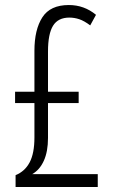

<svg xmlns="http://www.w3.org/2000/svg" viewBox="-20 -744 448 764"><path d="M254 -724Q315 -724 362 -685L339 -643Q315 -661 295.5 -667.5Q276 -674 256 -674Q211 -674 191 -641.5Q171 -609 171 -539V-379H293V-334H171V-195Q171 -141 154.5 -104.5Q138 -68 108 -51H369V0H42V-47Q79 -62 98 -98Q117 -134 117 -197V-334H40V-379H117V-542Q117 -626 148.5 -675Q180 -724 254 -724Z"/></svg>

Font: Noto Sans Ethiopic ExtraCondensed Light
Style: Regular
Weight: 300
Width: 2
Designer: Monotype Design Team
Foundry: Monotype Imaging Inc.
Version: Version 2.102; ttfautohint (v1.8.4.7-5d5b)